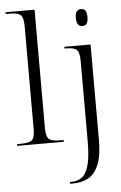

<svg xmlns="http://www.w3.org/2000/svg" viewBox="-64 -804 688 1088"><g transform="rotate(-5 280.0 -260.0)"><path d="M437 -644Q423 -644 413.5 -654.5Q404 -665 404 -693Q404 -720 413.5 -730.5Q423 -741 437 -741Q452 -741 461 -730.5Q470 -720 470 -693Q470 -665 461 -654.5Q452 -644 437 -644ZM290 240V230H299Q334 230 359 211Q384 192 397 144Q410 96 410 9V-448Q410 -496 395 -511Q380 -526 335 -526H325V-536H474V8Q474 97 452.5 148Q431 199 393.5 219.5Q356 240 306 240ZM10 0V-10H31Q80 -10 95.5 -24.5Q111 -39 111 -86V-672Q111 -720 95.5 -735Q80 -750 36 -750H10V-760H175V-88Q175 -40 190.5 -25Q206 -10 255 -10H275V0Z"/></g></svg>

Font: Noto Serif Display Light
Style: Regular
Weight: 300
Designer: Monotype Design Team
Foundry: Monotype Imaging Inc.
Version: Version 2.009